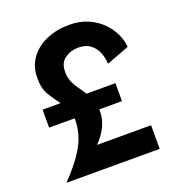

<svg xmlns="http://www.w3.org/2000/svg" viewBox="-129 -817 859 924"><g transform="rotate(-20 300.5 -355.0)"><path d="M67 -370H159Q137 -399 116 -432.5Q95 -466 95 -520Q95 -580 126 -622.5Q157 -665 209.5 -687.5Q262 -710 325 -710Q380 -710 422 -691.5Q464 -673 493 -643.5Q522 -614 537.5 -580Q553 -546 555 -514L439 -470Q437 -501 426 -528.5Q415 -556 391.5 -574Q368 -592 330 -592Q291 -592 261 -571Q231 -550 231 -503Q231 -474 240.5 -452Q250 -430 264.5 -410.5Q279 -391 292 -370H440V-278H323Q324 -273 324 -268Q324 -226 304.5 -188Q285 -150 255 -121H532V0H55Q129 -77 163.5 -139.5Q198 -202 198 -275V-278H67Z"/></g></svg>

Font: Von Semi
Style: Regular
Weight: 600
Version: Version 4.000; ttfautohint (v1.8.4.7-5d5b)